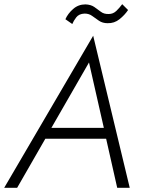

<svg xmlns="http://www.w3.org/2000/svg" viewBox="-40 -899 677 919"><path d="M273 -807Q285 -834 310 -856Q335 -878 369 -878Q395 -877 411.5 -865.5Q428 -854 443 -842.5Q458 -831 481 -832Q501 -832 516 -846Q531 -860 545 -879L573 -851Q557 -827 532 -807Q507 -787 475 -788Q451 -788 434 -799.5Q417 -811 401.5 -822.5Q386 -834 365 -834Q338 -833 325 -816Q312 -799 306 -784ZM521 0 468 -235H177L42 0H-20L406 -728L581 0ZM386 -600 206 -287H457Z"/></svg>

Font: Jost* Light
Style: Italic
Weight: 300
Italic angle: -10°
Version: Version 3.7